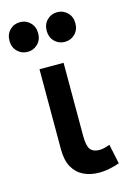

<svg xmlns="http://www.w3.org/2000/svg" viewBox="-137 -775 577 847"><g transform="rotate(-15 151.0 -352.0)"><path d="M210.5 14Q169.5 14 138.2 -1Q107 -16 89.2 -47.5Q71.5 -79 71.5 -128.5V-495H181.5V-160Q181.5 -116.5 194 -99.5Q206.5 -82.5 235.5 -82.5Q246 -82.5 258.2 -85.5Q270.5 -88.5 283 -93.5L302 -3.5Q278.5 4.5 255.2 9.2Q232 14 210.5 14ZM42 -582.5Q14 -582.5 -5 -601.5Q-24 -620.5 -24 -650Q-24 -680 -5 -699Q14 -718 42 -718Q69 -718 88 -699Q107 -680 107 -650Q107 -620.5 88 -601.5Q69 -582.5 42 -582.5ZM211.5 -582.5Q184 -582.5 165 -601.5Q146 -620.5 146 -650Q146 -680 165 -699Q184 -718 211.5 -718Q239 -718 258 -699Q277 -680 277 -650Q277 -620.5 258 -601.5Q239 -582.5 211.5 -582.5Z"/></g></svg>

Font: Geologica Thin Roman
Style: Regular
Weight: 400
Version: Version 1.010;gftools[0.9.28]